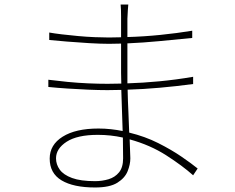

<svg xmlns="http://www.w3.org/2000/svg" viewBox="-20 -799 1040 850"><path d="M524 -190Q470 -202 413 -202Q322 -202 275 -171.5Q228 -141 228 -98Q228 -71 244.5 -48Q261 -25 299 -11Q337 3 401 3Q432 3 460.5 -5.5Q489 -14 507 -36Q525 -58 525 -98ZM194 -446Q233 -441 278.5 -436.5Q324 -432 370.5 -430Q417 -428 456 -428L517 -429L516 -477V-606L463 -605Q426 -605 375 -608Q324 -611 276 -615Q228 -619 198 -622V-655Q220 -651 253.5 -647Q287 -643 325 -639.5Q363 -636 399 -634.5Q435 -633 462 -633L516 -634V-727Q516 -739 515.5 -756Q515 -773 514 -779H548Q547 -768 546 -754.5Q545 -741 544 -716V-635Q616 -637 690 -644.5Q764 -652 831 -663V-631Q760 -624 687 -617Q614 -610 544 -607V-477V-430Q611 -432 685 -439Q759 -446 835 -459V-427Q760 -417 686.5 -410.5Q613 -404 545 -402Q546 -351 548.5 -302Q551 -253 552 -212Q622 -195 680.5 -165.5Q739 -136 783.5 -105.5Q828 -75 855 -53L835 -23Q788 -65 716.5 -111Q645 -157 554 -182L557 -98Q557 -71 545 -41Q533 -11 499.5 10Q466 31 401 31Q305 31 252.5 -0.5Q200 -32 200 -97Q200 -158 257.5 -194Q315 -230 416 -230Q444 -230 471 -227Q498 -224 523 -219L517 -401L456 -400Q417 -400 371 -402Q325 -404 279 -407Q233 -410 194 -414Z"/></svg>

Font: Source Han Sans SC ExtraLight
Style: Regular
Weight: 250
Designer: Ryoko NISHIZUKA 西塚涼子 (kana, bopomofo & ideographs); Paul D. Hunt (Latin, Greek & Cyrillic); Sandoll Communications 산돌커뮤니
Foundry: Adobe
Version: Version 2.004;hotconv 1.0.118;makeotfexe 2.5.65603